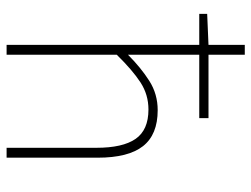

<svg xmlns="http://www.w3.org/2000/svg" viewBox="-110 -652 762 582"><g transform="rotate(90 271.0 -361.0)"><path d="M116 0V-722H146V-476V-368Q185 -407 225 -432.5Q265 -458 314 -458Q388 -458 423 -413.5Q458 -369 458 -276V0H428V-272Q428 -352 401 -391Q374 -430 312 -430Q267 -430 230 -406Q193 -382 146 -334V0ZM22 -584V-608L116 -612H338V-584Z"/></g></svg>

Font: SourceSans3VF
Style: Regular
Weight: 200
Designer: Paul D. Hunt
Foundry: Adobe
Version: Version 3.052;hotconv 1.1.0;makeotfexe 2.6.0